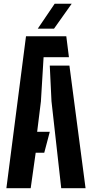

<svg xmlns="http://www.w3.org/2000/svg" viewBox="-20 -991 484 1011"><path d="M13.6 0 116.9 -800H329.1L343 -689.7H209.5L195.4 -456.8L175.6 -296.9H242.1L213 -186.6H167.9L141.6 0ZM302.4 0 251.1 -457.8 242.1 -645.5H345.6L430.5 0ZM178.9 -840 267.8 -971.2H357.4L264.4 -840Z"/></svg>

Font: Big Shoulders Stencil Display SC Thin
Style: Regular
Weight: 100
Designer: Patric King
Foundry: XO Type Co
Version: Version 2.001